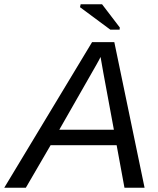

<svg xmlns="http://www.w3.org/2000/svg" viewBox="-61 -887 748 907"><path d="M527 0 490 -201H178L61 0H-41L374 -688H479L622 0ZM414 -618Q409 -607 396 -584L219 -274H477L427 -544ZM460 -747 317 -853 320 -867H421L505 -757L504 -747Z"/></svg>

Font: Libra Sans Modern
Style: Italic
Weight: 400
Italic angle: -12°
Foundry: Stefan Peev, Context Ltd
Version: Version 1.000